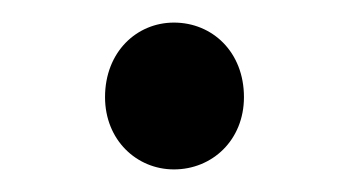

<svg xmlns="http://www.w3.org/2000/svg" viewBox="-20 -137 310 170"><path d="M134 13C168 13 196 -13 196 -51C196 -91 168 -117 134 -117C101 -117 73 -91 73 -51C73 -13 101 13 134 13Z"/></svg>

Font: Source Han Sans JP Normal
Style: Regular
Weight: 350
Designer: Ryoko NISHIZUKA 西塚涼子 (kana, bopomofo & ideographs); Paul D. Hunt (Latin, Greek & Cyrillic); Sandoll Communications 산돌커뮤니
Foundry: Adobe
Version: Version 2.002;hotconv 1.0.116;makeotfexe 2.5.65601